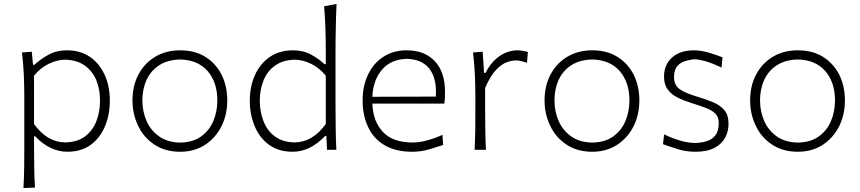

<svg xmlns="http://www.w3.org/2000/svg" viewBox="-20 -763 4381 978"><path d="M99.5 194.8 158.1 192.4C155.7 155.2 154.8 119.5 154.3 84.8C153.8 50.5 153.3 13.3 153.3 -27.1V-68.6H159.5C183.3 -42.9 209.5 -23.3 237.6 -10C265.7 3.3 293.8 10 321.9 10C370 10 410.5 -1.9 442.9 -25.7C474.8 -49.5 499 -81.4 515.2 -121C531.4 -160.5 539.5 -203.3 539.5 -249.5C539.5 -298.6 531 -342.9 513.3 -381.4C495.7 -420 471 -451 438.1 -473.3C405.2 -495.7 366.2 -506.7 320 -506.7C285.2 -506.7 253.8 -499 226.2 -483.8C198.1 -468.1 174.8 -451.4 155.2 -432.9H148.1L141.9 -499.5L91.9 -495.7C96.2 -458.1 99.5 -420.5 101.4 -381.9C102.9 -343.3 103.8 -306.2 103.8 -270.5V-28.6C103.8 12.4 103.8 50.5 103.3 85.7C102.9 121.4 101.4 157.6 99.5 194.8ZM312.9 -37.6C251 -38.1 197.6 -69.5 153.3 -131.4V-377.6C175.7 -404.8 201.4 -425.2 229.5 -438.6C257.6 -451.9 284.8 -458.6 311 -459C351.4 -458.1 385.2 -448.1 411.4 -429.5C437.6 -411 457.6 -385.7 470.5 -354.8C483.3 -323.3 489.5 -288.1 489.5 -249.5C489.5 -212.9 483.3 -178.6 471.4 -146.7C459 -114.8 440 -88.6 414.3 -69C388.1 -49 354.3 -38.6 312.9 -37.6Z M898.1 10C946.2 10 988.6 -1.9 1024.3 -25.2C1060 -48.6 1088.1 -80 1108.1 -119.5C1127.6 -159 1137.6 -202.9 1137.6 -251.4C1137.6 -299.5 1128.1 -343.3 1109 -381.9C1089.5 -420.5 1061.9 -451 1026.2 -473.3C990.5 -495.7 947.6 -506.7 897.6 -506.7C849.5 -506.7 807.1 -495.7 770.5 -473.8C733.8 -451.9 705.7 -421.9 685.2 -383.3C664.8 -344.8 654.8 -301 654.8 -251.4C654.8 -205.2 664.3 -162.4 683.3 -122.9C701.9 -82.9 729.5 -51 766.2 -26.7C802.4 -2.4 846.2 10 898.1 10ZM898.1 -36.7C854.3 -37.6 818.1 -48.1 790 -68.6C761.4 -89 740 -115.2 726.2 -147.6C712.4 -180 705.2 -214.8 705.2 -251.4C705.2 -290 712.4 -325.2 726.7 -356.2C741 -387.1 762.4 -412.4 791.4 -431C820 -449.5 855.7 -459 898.1 -460C958.1 -458.6 1004.8 -438.6 1037.6 -401C1070.5 -362.9 1087.1 -312.9 1087.1 -251.4C1087.1 -214.8 1080.5 -180 1067.1 -147.6C1053.8 -115.2 1033.3 -89 1005.2 -68.6C977.1 -48.1 941.4 -37.6 898.1 -36.7Z M1471 10C1530 10 1585.2 -16.7 1636.2 -70.5H1642.4L1645.7 0H1693.3C1691.4 -37.1 1690.5 -72.9 1690 -107.6C1689.5 -141.9 1689 -179.5 1689 -220.5V-495.2C1689 -538.6 1689.5 -580.5 1690.5 -621C1691 -661.4 1692.4 -701.9 1694.3 -742.9L1631 -731C1634.3 -694.3 1636.2 -656.7 1637.6 -617.6C1639 -578.6 1639.5 -537.6 1639.5 -495.2V-436.2H1632.9C1614.3 -453.8 1591.9 -470 1564.8 -484.8C1537.6 -499.5 1506.7 -506.7 1472.9 -506.7C1426.7 -506.7 1387.6 -495.7 1354.8 -473.3C1321.9 -451 1296.7 -420 1279 -381.4C1261.4 -342.9 1252.4 -298.6 1252.4 -249.5C1252.4 -203.3 1260.5 -160.5 1277.1 -121C1293.3 -81.4 1317.6 -49.5 1350 -25.7C1382.4 -1.9 1422.9 10 1471 10ZM1480 -37.6C1438.6 -38.6 1405.2 -49 1379 -69C1352.9 -88.6 1333.8 -114.8 1321.9 -146.7C1309.5 -178.6 1303.3 -212.9 1303.3 -249.5C1303.3 -288.1 1310 -323.3 1322.9 -354.8C1335.7 -385.7 1355.2 -411 1381.9 -429.5C1408.1 -448.1 1441.4 -458.1 1481.9 -459C1508.1 -458.6 1535.2 -451.9 1563.3 -438.6C1591.4 -425.2 1617.1 -404.8 1639.5 -377.6V-131.4C1595.2 -69.5 1541.9 -38.1 1480 -37.6Z M2079.5 10C2110.5 10 2139.5 5.7 2167.1 -2.4C2194.3 -10.5 2217.6 -18.1 2237.1 -24.3L2233.8 -76.2C2207.1 -63.8 2180.5 -54.3 2154.3 -47.6C2128.1 -40.5 2104.3 -37.1 2082.9 -37.1C2014.8 -37.1 1964.3 -54.8 1931 -90.5C1897.1 -126.2 1879 -174.3 1876.7 -235.2H2242.9C2244.3 -244.8 2245.7 -254.3 2246.2 -264.3C2246.7 -274.3 2246.7 -284.8 2246.7 -296.7C2246.7 -363.8 2229 -415.2 2194.3 -451.9C2159.5 -488.6 2111.9 -506.7 2051.4 -506.7C2006.2 -506.7 1966.7 -495.7 1932.9 -473.8C1899 -451.9 1873.3 -421.9 1854.8 -383.3C1836.2 -344.8 1827.1 -301 1827.1 -251.4C1827.1 -201 1836.2 -156.2 1854.8 -116.7C1872.9 -77.1 1900.5 -46.2 1938.1 -23.8C1975.7 -1.4 2022.9 10 2079.5 10ZM2200 -271 1876.7 -270C1879 -326.7 1895.7 -372.9 1926.2 -408.6C1956.7 -443.8 1998.6 -461.9 2052.4 -463.3C2103.8 -461.9 2142.4 -444.8 2167.6 -412.4C2192.9 -379.5 2203.8 -332.4 2200 -271Z M2397.6 0H2455.2C2453.3 -37.1 2452.4 -72.9 2451.9 -107.1C2451.4 -141.4 2451 -178.6 2451 -219V-314.8C2469.5 -357.1 2488.1 -388.1 2507.6 -408.1C2527.1 -427.6 2545.2 -440.5 2562.9 -446.7C2580 -452.4 2594.8 -455.2 2606.7 -455.2C2615.2 -455.2 2624.8 -454.3 2634.8 -451.9C2644.8 -449.5 2654.8 -446.2 2664.3 -442.9L2669 -498.1C2660.5 -500.5 2651.4 -502.9 2642.4 -504.3C2633.3 -505.7 2623.3 -506.7 2613.3 -506.7C2599 -506.7 2582.9 -503.8 2564.3 -497.6C2545.7 -491.4 2526.7 -480.5 2507.1 -463.8C2487.6 -447.1 2469.5 -423.3 2452.4 -391.4H2445.7L2438.6 -499.5L2389.5 -495.7C2393.8 -458.1 2397.1 -420.5 2399 -381.9C2400.5 -343.3 2401.4 -306.2 2401.4 -270.5V-220.5C2401.4 -179.5 2401.4 -141.9 2401 -107.6C2400.5 -72.9 2399 -37.1 2397.6 0Z M2997.1 10C3045.2 10 3087.6 -1.9 3123.3 -25.2C3159 -48.6 3187.1 -80 3207.1 -119.5C3226.7 -159 3236.7 -202.9 3236.7 -251.4C3236.7 -299.5 3227.1 -343.3 3208.1 -381.9C3188.6 -420.5 3161 -451 3125.2 -473.3C3089.5 -495.7 3046.7 -506.7 2996.7 -506.7C2948.6 -506.7 2906.2 -495.7 2869.5 -473.8C2832.9 -451.9 2804.8 -421.9 2784.3 -383.3C2763.8 -344.8 2753.8 -301 2753.8 -251.4C2753.8 -205.2 2763.3 -162.4 2782.4 -122.9C2801 -82.9 2828.6 -51 2865.2 -26.7C2901.4 -2.4 2945.2 10 2997.1 10ZM2997.1 -36.7C2953.3 -37.6 2917.1 -48.1 2889 -68.6C2860.5 -89 2839 -115.2 2825.2 -147.6C2811.4 -180 2804.3 -214.8 2804.3 -251.4C2804.3 -290 2811.4 -325.2 2825.7 -356.2C2840 -387.1 2861.4 -412.4 2890.5 -431C2919 -449.5 2954.8 -459 2997.1 -460C3057.1 -458.6 3103.8 -438.6 3136.7 -401C3169.5 -362.9 3186.2 -312.9 3186.2 -251.4C3186.2 -214.8 3179.5 -180 3166.2 -147.6C3152.9 -115.2 3132.4 -89 3104.3 -68.6C3076.2 -48.1 3040.5 -37.6 2997.1 -36.7Z M3522.9 10C3562.4 10 3594.3 3.3 3619 -9.5C3643.8 -22.4 3661.9 -40 3673.8 -61.9C3685.2 -83.3 3691 -107.1 3691 -132.4C3691 -161 3684.3 -183.8 3671 -200.5C3657.6 -217.1 3639 -230.5 3615.2 -241C3591.4 -251 3563.8 -261 3531.9 -270.5C3489 -283.3 3458.6 -296.2 3440.5 -310C3422.4 -323.8 3413.3 -343.8 3413.3 -370.5C3413.3 -396.2 3419.5 -415.2 3431.4 -428.1C3443.3 -440.5 3458.1 -449 3474.8 -453.3C3491.4 -457.6 3506.2 -460.5 3520 -461C3531.9 -461 3550 -457.6 3574.3 -451C3598.6 -443.8 3625.2 -433.3 3655.2 -418.6L3660.5 -471C3641.9 -478.1 3619.5 -486.2 3592.4 -494.3C3565.2 -502.4 3539 -506.7 3514.8 -506.7C3467.1 -506.7 3430 -494.3 3402.9 -469.5C3375.7 -444.8 3362.4 -412.9 3362.4 -373.3C3362.4 -346.2 3368.6 -323.8 3381.4 -307.1C3393.8 -290 3410.5 -276.2 3431.4 -266.2C3451.9 -255.7 3474.8 -246.7 3499.5 -239C3535.2 -228.1 3563.3 -218.6 3583.8 -210C3604.3 -201 3618.6 -191 3627.6 -180C3636.7 -169 3641 -154.3 3641 -136.7C3641 -110 3635.7 -89.5 3624.8 -74.8C3613.8 -60 3599 -50 3581 -44.3C3562.9 -38.6 3542.9 -35.2 3521.4 -34.8C3497.6 -34.8 3472.4 -38.6 3445.2 -46.7C3418.1 -54.3 3391 -64.8 3362.9 -78.6L3357.1 -28.6C3376.7 -21.4 3401 -13.3 3429.5 -4.3C3457.6 5.2 3489 10 3522.9 10Z M4044.3 10C4092.4 10 4134.8 -1.9 4170.5 -25.2C4206.2 -48.6 4234.3 -80 4254.3 -119.5C4273.8 -159 4283.8 -202.9 4283.8 -251.4C4283.8 -299.5 4274.3 -343.3 4255.2 -381.9C4235.7 -420.5 4208.1 -451 4172.4 -473.3C4136.7 -495.7 4093.8 -506.7 4043.8 -506.7C3995.7 -506.7 3953.3 -495.7 3916.7 -473.8C3880 -451.9 3851.9 -421.9 3831.4 -383.3C3811 -344.8 3801 -301 3801 -251.4C3801 -205.2 3810.5 -162.4 3829.5 -122.9C3848.1 -82.9 3875.7 -51 3912.4 -26.7C3948.6 -2.4 3992.4 10 4044.3 10ZM4044.3 -36.7C4000.5 -37.6 3964.3 -48.1 3936.2 -68.6C3907.6 -89 3886.2 -115.2 3872.4 -147.6C3858.6 -180 3851.4 -214.8 3851.4 -251.4C3851.4 -290 3858.6 -325.2 3872.9 -356.2C3887.1 -387.1 3908.6 -412.4 3937.6 -431C3966.2 -449.5 4001.9 -459 4044.3 -460C4104.3 -458.6 4151 -438.6 4183.8 -401C4216.7 -362.9 4233.3 -312.9 4233.3 -251.4C4233.3 -214.8 4226.7 -180 4213.3 -147.6C4200 -115.2 4179.5 -89 4151.4 -68.6C4123.3 -48.1 4087.6 -37.6 4044.3 -36.7Z"/></svg>

Font: Pinar Light
Style: Regular
Weight: 300
Designer: Amin Abedi
Version: Version 2.00;September 9, 2021;FontCreator 13.0.0.2683 64-bi